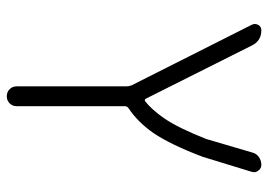

<svg xmlns="http://www.w3.org/2000/svg" viewBox="-131 -454 781 559"><g transform="rotate(90 259.5 -174.5)"><path d="M266.6 -210Q269.5 -203.1 275.4 -207Q299.8 -226.6 324.2 -261.7Q352.5 -302.7 384.8 -384.8L423.8 -517.6Q426.8 -530.3 437 -537.6Q447.3 -544.9 460 -544.9Q470.7 -544.9 476.6 -536.1Q481.4 -530.3 481.4 -524.4Q481.4 -521.5 480.5 -517.6L436.5 -374Q401.4 -281.2 367.2 -230.5Q335 -184.6 294.9 -158.2Q289.1 -154.3 289.1 -146.5V168Q289.1 179.7 280.8 188Q272.5 196.3 260.3 196.3Q248 196.3 239.7 188Q231.4 179.7 231.4 168V-152.3Q231.4 -160.2 228.5 -167L51.8 -517.6Q49.8 -522.5 49.8 -526.4Q49.8 -531.2 52.7 -536.1Q57.6 -544.9 68.4 -544.9Q98.6 -544.9 112.3 -517.6Z"/></g></svg>

Font: Gen Jyuu Gothic Light
Style: Regular
Weight: 200
Designer: [Source Han Sans]
Ryoko NISHIZUKA  (kana & ideographs); Paul D. Hunt (Latin, Greek & Cyrillic); Wenlong ZHANG  (bopomofo
Version: Version 1.002.20150607